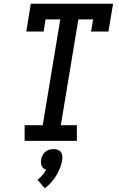

<svg xmlns="http://www.w3.org/2000/svg" viewBox="-20 -755 640 1029"><path d="M112 0V-84H209L303 -651H224L214 -586H121L145 -735H586L561 -586H468L479 -651H400L306 -84H392V0ZM220 254 181 209Q195 198 207 184Q219 170 227 155Q219 152 213 147Q207 142 203.5 134.5Q200 127 199.5 118.5Q199 110 200 101Q202 89 207.5 78Q213 67 222.5 59Q232 51 243.5 47.5Q255 44 266 44Q278 44 288.5 47.5Q299 51 305.5 59Q312 67 313.5 78Q315 89 314 101Q310 123 302 144Q294 165 282 185Q270 205 254.5 222.5Q239 240 220 254Z"/></svg>

Font: Iosevka Etoile Medium Oblique
Style: Regular
Weight: 500
Italic angle: -9°
Designer: Belleve Invis
Foundry: Belleve Invis
Version: Version 15.5.2; ttfautohint (v1.8.4)